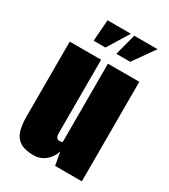

<svg xmlns="http://www.w3.org/2000/svg" viewBox="-167 -738 729 827"><g transform="rotate(30 198.0 -324.5)"><path d="M135 7Q91 7 67 -8Q43 -23 34 -52Q25 -81 25 -124V-495H181V-130Q181 -121 183 -115Q185 -109 189 -105.5Q193 -102 198 -102Q201 -102 204 -102.5Q207 -103 210 -103.5Q213 -104 215 -105V-495H371V0H238L226 -65Q217 -34 192 -13.5Q167 7 135 7ZM112 -550 120 -656H236L171 -550ZM225 -550 253 -656H369L294 -550Z"/></g></svg>

Font: Alumni Sans Black
Style: Regular
Weight: 900
Designer: Robert E. Leuschke
Foundry: Robert E. Leuschke
Version: Version 1.018